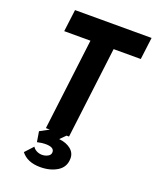

<svg xmlns="http://www.w3.org/2000/svg" viewBox="-174 -835 948 1169"><g transform="rotate(20 300.5 -250.5)"><path d="M601 -736 583 -593H407L334 0H318L283 35Q330 40 359 63Q388 86 388 122Q388 178 342.5 206.5Q297 235 232 235Q148 235 108 183L157 130Q165 144 181.5 152.5Q198 161 217 161Q237 161 254.5 151.5Q272 142 272 124Q272 92 216 92Q192 92 162 99L151 32L210 0H184L257 -593H87L105 -736Z"/></g></svg>

Font: Josefin Sans
Style: Bold Italic
Weight: 700
Italic angle: -7°
Designer: Santiago Orozco
Foundry: Typemade
Version: Version 2.000